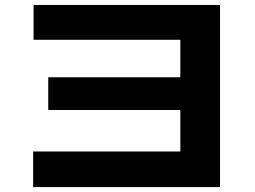

<svg xmlns="http://www.w3.org/2000/svg" viewBox="-20 -752 1040 782"><path d="M115 10V-135H714.5V-590H116.7V-731.7H876.2V10ZM176.5 -304V-437.3H809.7V-304Z"/></svg>

Font: Murecho Thin
Style: Regular
Weight: 100
Designer: Neil Summerour
Foundry: Positype
Version: Version 1.010